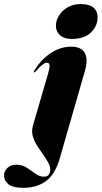

<svg xmlns="http://www.w3.org/2000/svg" viewBox="-143 -688 501 946"><path d="M209.5 -496Q173.5 -496 153 -514.2Q132.5 -532.5 132.5 -561Q132.5 -587 147.8 -611.5Q163 -636 190.2 -652Q217.5 -668 254 -668Q298.5 -668 318.2 -649.8Q338 -631.5 338 -603.5Q338 -559.5 305 -527.8Q272 -496 209.5 -496ZM275.5 -339 151.5 92Q129 170.5 83.8 204Q38.5 237.5 -28.5 237.5Q-78 237.5 -100.5 220.2Q-123 203 -123 176Q-123 155.5 -106.5 139.5Q-90 123.5 -63 123.5Q-33.5 123.5 -11 138.2Q11.5 153 31.8 167.8Q52 182.5 73.5 182.5Q99 182.5 103.5 158.5Q107.5 139 97.5 118.8Q87.5 98.5 71.8 76.8Q56 55 41 31.8Q26 8.5 18.8 -16.8Q11.5 -42 19.5 -69.5L93.5 -324Q102 -353.5 100.8 -366.2Q99.5 -379 89.5 -379Q80 -379 67.8 -370.5Q55.5 -362 33.5 -337Q27.5 -331 24.5 -331Q21 -331 25.5 -339Q56 -391 104.2 -424.5Q152.5 -458 208 -458Q257 -458 274.5 -427.5Q292 -397 275.5 -339Z"/></svg>

Font: Fraunces 144pt Black
Style: Italic
Weight: 900
Italic angle: -16°
Version: Version 1.000;[0bf87f6ff]